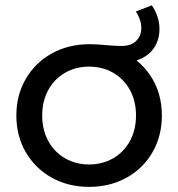

<svg xmlns="http://www.w3.org/2000/svg" viewBox="-20 -703 676 728"><path d="M42 -265Q42 -342.6 77.9 -404.2Q113.9 -465.9 176.9 -500.6Q240 -535.4 318.7 -535.4Q347.4 -535.4 385.4 -531.7Q398.6 -530.6 412 -529.6Q425.4 -528.7 440.1 -528.7Q477.3 -528.7 496.5 -548.1Q515.7 -567.4 515.7 -596.6Q515.7 -628.6 494.9 -659.3L555.7 -682.7Q569.1 -663.4 576.9 -640.4Q584.6 -617.4 584.6 -593.3Q584.6 -554.6 566.6 -525.4Q548.6 -496.1 514.1 -480.2Q479.7 -464.3 432.6 -464.3Q406.7 -464.3 366.4 -470.6L422.6 -516.3Q501 -487 547.4 -420.6Q593.7 -354.1 593.7 -265Q593.7 -187.4 558.2 -125.7Q522.7 -64 459.6 -29.2Q396.6 5.6 317.9 5.6Q239.1 5.6 176.5 -29.2Q113.9 -64 77.9 -125.7Q42 -187.4 42 -265ZM495.7 -265Q495.7 -319.6 472.6 -361.8Q449.4 -404 408.9 -427.2Q368.3 -450.4 317.9 -450.4Q267.4 -450.4 226.9 -427.2Q186.3 -404 163.1 -361.8Q140 -319.6 140 -265Q140 -210.4 163.1 -168.2Q186.3 -126 226.9 -102.7Q267.4 -79.4 317.9 -79.4Q368.3 -79.4 408.9 -102.7Q449.4 -126 472.6 -168.2Q495.7 -210.4 495.7 -265Z"/></svg>

Font: iiserrat Thin
Style: Regular
Weight: 100
Designer: Akira Ohta
Foundry: Akira Ohta
Version: Version 1.200;Glyphs 3.3.1 (3343)